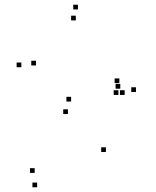

<svg xmlns="http://www.w3.org/2000/svg" viewBox="-20 -772 660 814"><path d="M310.5 -732V-752H290.5V-732ZM70.5 -487V-507H50.5V-487ZM268 -288.5V-308.5H248V-288.5ZM482 -369.5V-389.5H462V-369.5ZM508.5 -369.5V-389.5H488.5V-369.5ZM490 -396V-416H470V-396ZM429 -127.5V-147.5H409V-127.5ZM127 -39V-59H107V-39ZM137.5 22V2H117.5V22ZM556.5 -382V-402H536.5V-382ZM281.5 -341.5V-361.5H261.5V-341.5ZM132.5 -494.5V-514.5H112.5V-494.5ZM301.5 -685.5V-705.5H281.5V-685.5ZM486 -419.5V-439.5H466V-419.5Z"/></svg>

Font: Monaspace Argon Dots Var
Style: Regular
Weight: 400
Designer: Riley Cran and the Lettermatic Team
Version: Version 1.100 (Monaspace Argon Dots)